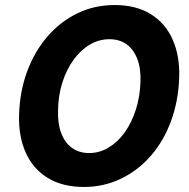

<svg xmlns="http://www.w3.org/2000/svg" viewBox="-20 -732 754 764"><path d="M314 12Q229 12 170 -24Q111 -60 82 -125.5Q53 -191 56 -277Q59 -370 88.5 -449Q118 -528 169 -587Q220 -646 288 -679Q356 -712 436 -712Q521 -712 579.5 -676Q638 -640 667 -574.5Q696 -509 693 -423Q690 -331 661 -251.5Q632 -172 581 -113Q530 -54 461.5 -21Q393 12 314 12ZM335 -123Q376 -123 412.5 -145Q449 -167 476.5 -205.5Q504 -244 520.5 -295.5Q537 -347 539 -406Q541 -459 526.5 -497Q512 -535 484 -555.5Q456 -576 415 -576Q374 -576 337.5 -554.5Q301 -533 273 -494.5Q245 -456 228.5 -405Q212 -354 211 -294Q209 -241 223.5 -202.5Q238 -164 266.5 -143.5Q295 -123 335 -123Z"/></svg>

Font: DM Sans 17pt Black
Style: Italic
Weight: 900
Italic angle: -10°
Version: Version 4.004;gftools[0.9.30]